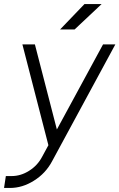

<svg xmlns="http://www.w3.org/2000/svg" viewBox="-31 -720 592 952"><path d="M267 -574H339L473 -700H388ZM80 -500 209 0 178 57Q155 101 113 127Q72 153 26 153H-2L-11 212H18Q80 212 137 176Q166 158 188.5 134Q211 110 227 80L541 -500H480L251 -78L142 -500Z"/></svg>

Font: Unageo
Style: Light-Italic
Weight: 300
Designer: Richard Sepsi
Foundry: Richard Sepsi
Version: Version 2.000